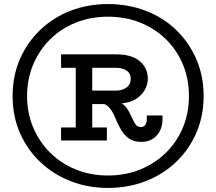

<svg xmlns="http://www.w3.org/2000/svg" viewBox="-20 -720 1062 943"><path d="M510 203Q411 203 326 169.5Q241 136 177 75Q113 14 77.5 -68Q42 -150 42 -248Q42 -347 77.5 -429Q113 -511 177 -572.5Q241 -634 326 -667Q411 -700 510 -700Q610 -700 696 -667Q782 -634 845.5 -572.5Q909 -511 944.5 -429Q980 -347 980 -248Q980 -150 944.5 -68Q909 14 845.5 75Q782 136 696 169.5Q610 203 510 203ZM280 -30V-94H352V-387H280V-453H551Q627 -453 666.5 -419.5Q706 -386 706 -333Q706 -307 693 -282Q680 -257 655 -238.5Q630 -220 591 -214L577 -212Q593 -203 603.5 -188Q614 -173 622 -154Q635 -126 644.5 -111Q654 -96 671 -96Q686 -96 693.5 -106.5Q701 -117 701 -133V-153H778V-133Q778 -102 765.5 -77.5Q753 -53 730 -38Q707 -23 674 -23Q639 -23 615.5 -38.5Q592 -54 576.5 -79.5Q561 -105 549 -134Q540 -158 530 -173.5Q520 -189 510 -198Q500 -207 492 -209H433V-94H505V-30ZM510 142Q596 142 668.5 112.5Q741 83 795 30Q849 -23 878.5 -94Q908 -165 908 -248Q908 -332 878.5 -403Q849 -474 795 -527Q741 -580 668.5 -609Q596 -638 510 -638Q425 -638 352.5 -609Q280 -580 226.5 -527Q173 -474 143 -403Q113 -332 113 -248Q113 -165 143 -94Q173 -23 226.5 30Q280 83 352.5 112.5Q425 142 510 142ZM433 -275H551Q579 -275 600.5 -289.5Q622 -304 622 -333Q622 -360 601.5 -373.5Q581 -387 551 -387H433Z"/></svg>

Font: BioRhyme SemiBold
Style: Regular
Weight: 600
Designer: Aoife Mooney
Foundry: Aoife Mooney Type
Version: Version 1.600;gftools[0.9.33]